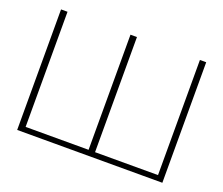

<svg xmlns="http://www.w3.org/2000/svg" viewBox="-112 -837 1167 1003"><g transform="rotate(20 471.5 -335.0)"><path d="M68 0H875V-670H840V-30H490V-670H454V-30H104V-670H68Z"/></g></svg>

Font: LT Wave Alt Thin
Style: Regular
Weight: 100
Designer: Daniel Lyons
Version: Version 2.5 (Glyphs App)